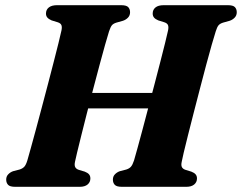

<svg xmlns="http://www.w3.org/2000/svg" viewBox="-20 -720 932 740"><path d="M269.2 -97.1Q266.1 -83.1 269.9 -75.9Q273.7 -68.7 283.4 -65.5L306.6 -58.5Q317.7 -54.3 323 -48.1Q328.3 -42 328.3 -32.2Q328.3 -17.9 317.6 -8.9Q306.9 0 287.5 0H38.6Q18 0 11 -7.8Q3.9 -15.6 3.9 -27.6Q3.8 -40 11.7 -48.1Q19.5 -56.3 30.3 -60.1L55.3 -66.6Q67.1 -70.3 73.7 -77.5Q80.2 -84.7 85.4 -101.7Q90.3 -118.7 99 -150Q107.7 -181.4 118.6 -221.7Q129.4 -262.1 141.4 -307.1Q153.3 -352.1 165.1 -396.9Q176.8 -441.8 187.2 -482.1Q197.6 -522.4 205.4 -553.9Q213.2 -585.3 216.8 -602.2Q219.6 -615.1 216.8 -622.8Q214 -630.5 202.4 -634.2L178.9 -641.4Q168 -646.1 162.6 -652.3Q157.2 -658.4 157.2 -667.8Q157.2 -682.6 168.2 -691.3Q179.2 -700 199.7 -700H446.8Q467.3 -700 474.3 -692.4Q481.3 -684.7 481.3 -672.8Q481.3 -660.6 473.6 -652.4Q465.9 -644.1 454.1 -640L428.6 -632.8Q416.6 -629.1 411.2 -622.5Q405.9 -615.9 400.3 -599.2Q394.6 -581.1 385 -547.3Q375.5 -513.4 363.8 -469.9Q352.2 -426.4 339.6 -378.6Q327 -330.7 315.1 -284.3Q303.2 -237.9 293.5 -198.6Q283.8 -159.3 277.2 -132.3Q270.6 -105.4 269.2 -97.1ZM259.3 -361.8H641.8L624.3 -302.1H241.9ZM680.5 -97.1Q677.3 -83.1 681.1 -75.9Q684.9 -68.7 694.7 -65.5L717.4 -58.5Q728.5 -54.3 733.8 -48.1Q739.2 -42 739.2 -32.2Q739.2 -17.9 728.4 -8.9Q717.7 0 698.3 0H449.9Q429.3 0 422.2 -7.8Q415.1 -15.6 415.1 -27.6Q415 -40 422.9 -48.1Q430.8 -56.3 441.6 -60.1L466.6 -66.6Q478.4 -70.3 484.7 -77.5Q491 -84.7 496.6 -101.7Q501.5 -118.7 510.2 -150Q518.9 -181.4 529.6 -221.7Q540.2 -262.1 552.2 -307.1Q564.1 -352.1 575.9 -396.9Q587.6 -441.8 598 -482.1Q608.4 -522.4 616.2 -553.9Q624 -585.3 627.6 -602.2Q630.4 -615.1 627.6 -622.8Q624.8 -630.5 613.2 -634.2L590.1 -641.4Q578.8 -646.1 573.7 -652.3Q568.5 -658.4 568.5 -667.8Q568.5 -682.6 579.3 -691.3Q590 -700 610.9 -700H858.1Q878.5 -700 885.5 -692.4Q892.5 -684.7 892.5 -672.8Q892.5 -660.6 884.8 -652.4Q877.1 -644.1 865.5 -640L839.8 -632.8Q827.9 -629.1 822.3 -622.5Q816.7 -615.9 811.5 -599.2Q805.8 -581.1 796 -547.3Q786.3 -513.4 774.7 -469.9Q763.1 -426.4 750.7 -378.6Q738.3 -330.7 726.3 -284.3Q714.4 -237.9 704.5 -198.6Q694.6 -159.3 688.2 -132.3Q681.9 -105.4 680.5 -97.1Z"/></svg>

Font: Fraunces
Style: Italic
Weight: 900
Italic angle: -16°
Version: Version 1.000;[0bf87f6ff]